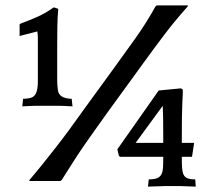

<svg xmlns="http://www.w3.org/2000/svg" viewBox="-20 -693 792 715"><path d="M53 -600 54 -604Q89 -617 119.5 -630.5Q150 -644 179 -665H183L197 -660Q194 -628 193.5 -592.5Q193 -557 193 -508V-453Q193 -432 193 -418.5Q193 -405 193 -395.5Q193 -386 193.5 -379Q194 -372 195 -363Q196 -350 200.5 -343.5Q205 -337 210 -334Q215 -330 226.5 -327.5Q238 -325 247 -325L250 -297Q245 -297 237 -297.5Q229 -298 219.5 -298.5Q210 -299 201.5 -299Q193 -299 189 -299H125Q120 -299 111.5 -299Q103 -299 93.5 -298.5Q84 -298 75.5 -297.5Q67 -297 63 -297L66 -325Q75 -325 87 -327Q99 -329 105 -334Q110 -338 113.5 -344.5Q117 -351 119 -363Q120 -370 120.5 -376Q121 -382 121 -390.5Q121 -399 121 -410.5Q121 -422 121 -439V-506Q121 -523 121 -533.5Q121 -544 121 -551Q121 -558 120.5 -563.5Q120 -569 119 -576L53 -559ZM90 -23Q118 -56 142 -86Q166 -116 189.5 -146Q213 -176 236.5 -208Q260 -240 287 -278L407 -443Q444 -494 484 -550Q524 -606 559 -669L564 -673H680L679 -669Q629 -613 589.5 -560.5Q550 -508 516 -461L383 -278Q356 -240 333 -208Q310 -176 289.5 -146Q269 -116 250 -86Q231 -56 210 -23L205 -19H89ZM423 -112 417 -137 571 -356 654 -364 661 -359Q661 -351 660.5 -341.5Q660 -332 659 -311.5Q658 -291 657.5 -255.5Q657 -220 657 -161H703L695 -109H657Q657 -85 658 -69Q659 -53 663.5 -43Q668 -33 678.5 -29Q689 -25 707 -25L709 2Q701 2 681.5 1Q662 0 654 0H591Q587 0 578.5 0.5Q570 1 561 1Q552 1 543.5 1.5Q535 2 531 2L534 -25Q554 -25 565 -29.5Q576 -34 581 -43.5Q586 -53 587 -69Q588 -85 588 -109H428ZM485 -161H588Q588 -221 587.5 -252Q587 -283 586 -299Z"/></svg>

Font: QuattrocentoBold
Style: Bold
Weight: 700
Designer: Pablo Impallari
Foundry: Pablo Impallari, Igino Marini, Branda Gallo
Version: Version 2.000